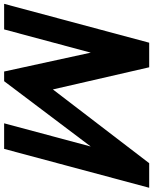

<svg xmlns="http://www.w3.org/2000/svg" viewBox="50 -836 760 953"><g transform="rotate(90 430.5 -360.0)"><path d="M-26.5 0H100.5L215.8 -430L309.5 0H357.5L681.8 -430L566.5 0H693.5L886.5 -720H764.5L398.4 -242L288.5 -720H166.5Z"/></g></svg>

Font: Manrope
Style: ExtraBoldItalic
Weight: 800
Italic angle: -15°
Designer: Mikhail Sharanda
Foundry: Mikhail Sharanda
Version: Version 4.502;hotconv 1.0.109;makeotfexe 2.5.65596